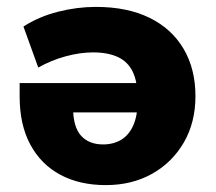

<svg xmlns="http://www.w3.org/2000/svg" viewBox="-20 -526 628 557"><path d="M287 11Q211 11 155 -19Q99 -49 68 -106.5Q37 -164 37 -246V-285H397V-200H172L192 -214Q192 -158 215 -132.5Q238 -107 279 -107Q309 -107 331.5 -120.5Q354 -134 366.5 -162Q379 -190 379 -231V-243Q379 -289 365 -318Q351 -347 322 -360.5Q293 -374 250 -374Q212 -374 170 -362.5Q128 -351 91 -330L48 -449Q93 -478 148.5 -492Q204 -506 258 -506Q349 -506 413.5 -474.5Q478 -443 512.5 -384.5Q547 -326 547 -247Q547 -171 513.5 -113Q480 -55 421.5 -22Q363 11 287 11Z"/></svg>

Font: Nunito Sans 11pt Black
Style: Regular
Weight: 900
Version: Version 3.101;gftools[0.9.27]